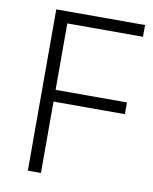

<svg xmlns="http://www.w3.org/2000/svg" viewBox="-81 -776 669 837"><g transform="rotate(10 253.0 -357.0)"><path d="M158 0H100V-714H493V-662H158V-368H474V-316H158Z"/></g></svg>

Font: Noto Sans Sinhala Light
Style: Regular
Weight: 300
Designer: Jelle Bosma - Monotype Design Team
Foundry: Monotype Imaging Inc.
Version: Version 2.006; ttfautohint (v1.8.4.7-5d5b)